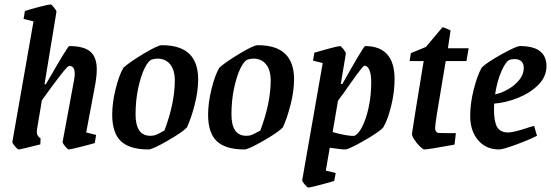

<svg xmlns="http://www.w3.org/2000/svg" viewBox="-20 -669 2499 871"><path d="M371 -68 416 -57 410 -20Q383 -12 340.5 -1.5Q298 9 292 9Q287 9 275.5 -5Q264 -19 264 -25L316 -306Q319 -323 319 -335Q319 -370 294 -370Q287 -370 255 -329Q223 -288 170 -214L148 -83Q147 -78 147 -71Q147 -51 164 -42L163 -14Q72 9 65 9Q60 9 48 -5Q36 -19 36 -25L132 -572L87 -583L93 -619Q116 -627 159 -638Q202 -649 209 -649Q214 -649 225.5 -634.5Q237 -620 236 -615L182 -287H188Q199 -306 201 -309Q288 -460 294 -460Q360 -460 389.5 -435Q419 -410 419 -354Q419 -327 413 -291Z M489 -149Q489 -202 504.5 -265Q520 -328 540 -362Q569 -388 632.5 -426Q696 -464 714 -464Q798 -464 838.5 -425Q879 -386 879 -309Q879 -256 863 -193.5Q847 -131 828 -91Q806 -68 738.5 -29.5Q671 9 654 9Q568 9 528.5 -28.5Q489 -66 489 -149ZM676 -54Q684 -55 700 -63Q716 -71 726 -77Q773 -202 773 -304Q773 -351 752 -377Q731 -403 695 -403Q681 -403 669 -399Q653 -394 636 -359.5Q619 -325 607 -269.5Q595 -214 595 -150Q595 -53 662 -53Q671 -53 676 -54Z M924 -149Q924 -202 939.5 -265Q955 -328 975 -362Q1004 -388 1067.5 -426Q1131 -464 1149 -464Q1233 -464 1273.5 -425Q1314 -386 1314 -309Q1314 -256 1298 -193.5Q1282 -131 1263 -91Q1241 -68 1173.5 -29.5Q1106 9 1089 9Q1003 9 963.5 -28.5Q924 -66 924 -149ZM1111 -54Q1119 -55 1135 -63Q1151 -71 1161 -77Q1208 -202 1208 -304Q1208 -351 1187 -377Q1166 -403 1130 -403Q1116 -403 1104 -399Q1088 -394 1071 -359.5Q1054 -325 1042 -269.5Q1030 -214 1030 -150Q1030 -53 1097 -53Q1106 -53 1111 -54Z M1770 -310Q1770 -251 1754.5 -188Q1739 -125 1718 -90Q1698 -69 1630 -30Q1562 9 1545 9Q1527 9 1476 1L1458 105L1503 116L1496 152Q1466 161 1425.5 171.5Q1385 182 1379 182Q1374 182 1362 167.5Q1350 153 1351 148L1444 -383L1400 -394L1406 -430Q1425 -436 1470 -448Q1515 -460 1522 -460Q1527 -460 1538 -446Q1549 -432 1549 -426L1526 -288H1533Q1630 -460 1636 -460Q1770 -460 1770 -310ZM1664 -296Q1664 -333 1655.5 -352Q1647 -371 1633 -371Q1628 -371 1598 -330Q1568 -289 1537 -244Q1524 -228 1513 -211L1489 -70Q1518 -61 1548 -56Q1578 -51 1587 -53Q1604 -58 1622 -92Q1640 -126 1652 -180Q1664 -234 1664 -296Z M1849 -63Q1855 -107 1902 -392H1838L1844 -428L1912 -456L1987 -545Q1996 -545 2024 -531L2012 -450H2106L2096 -392H2002L1987 -302Q1970 -202 1962 -152Q1954 -102 1954 -88Q1954 -69 1968 -66Q1975 -65 2048 -65L2042 -13Q1923 9 1905 9Q1899 9 1884.5 -5Q1870 -19 1859 -36.5Q1848 -54 1849 -63Z M2222 -199Q2221 -190 2221 -171Q2221 -118 2235 -93Q2249 -68 2286 -68Q2310 -68 2382 -92L2403 -98L2416 -53Q2381 -35 2321 -13Q2261 9 2245 9Q2184 9 2148.5 -33.5Q2113 -76 2113 -142Q2113 -200 2129 -263Q2145 -326 2165 -362Q2186 -384 2254 -422Q2322 -460 2339 -460Q2459 -460 2459 -369Q2459 -321 2422 -284Q2385 -247 2330 -225Q2275 -203 2222 -199ZM2226 -241Q2256 -247 2286 -264.5Q2316 -282 2336 -307Q2356 -332 2356 -360Q2356 -381 2345 -391Q2334 -401 2315 -401Q2302 -401 2293 -398Q2275 -392 2255 -346.5Q2235 -301 2226 -241Z"/></svg>

Font: Grenze Medium
Style: Italic
Weight: 500
Italic angle: -10°
Designer: Renata Polastri
Foundry: Omnibus-Type
Version: Version 1.002; ttfautohint (v1.8)